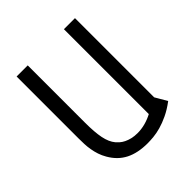

<svg xmlns="http://www.w3.org/2000/svg" viewBox="-175 -733 859 859"><g transform="rotate(-45 254.5 -303.0)"><path d="M467.3 -59.1Q436 -35.6 407.2 -22Q378.4 -8.3 353 -1.2Q327.6 5.9 306.4 7.8Q285.2 9.8 269.5 9.8Q207 9.8 164.6 -11.7Q122.1 -33.2 95.7 -79.1Q85.4 -96.7 79.3 -115Q73.2 -133.3 70.1 -151.9Q66.9 -170.4 66.2 -188.7Q65.4 -207 65.4 -225.6V-616.2H135.7V-252.9Q135.7 -193.4 143.3 -155.8Q150.9 -118.2 169.4 -96.2Q175.3 -89.4 183.8 -81.8Q192.4 -74.2 204.8 -68.1Q217.3 -62 233.2 -58.1Q249 -54.2 269.5 -54.2Q293 -54.2 317.1 -60.5Q341.3 -66.9 364.7 -79.1V-616.2H434.6V-115.2Z"/></g></svg>

Font: Aubrey
Style: Regular
Weight: 400
Designer: Gayaneh Bagdasaryan | Cyreal.org
Foundry: Gayaneh Bagdasaryan | Cyreal.org
Version: Version 1.000